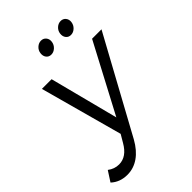

<svg xmlns="http://www.w3.org/2000/svg" viewBox="-327 -842 1148 1148"><g transform="rotate(-45 247.0 -268.5)"><path d="M-58.1 159.2 -16.1 94.2Q16.1 119.1 55.2 119.1Q119.6 119.1 162.1 44.9L190.9 -3.9L47.9 -526.9H129.9L242.2 -91.8L472.2 -526.9H551.8L223.1 75.2Q189.5 135.7 144.5 167Q99.6 198.2 46.9 198.2Q-16.1 198.2 -58.1 159.2ZM192.9 -684.1Q195.8 -705.6 211.9 -720.2Q228 -734.9 248 -734.9Q268.1 -734.9 280 -720.2Q292 -705.6 289.1 -684.1Q286.1 -662.1 269.8 -647Q253.4 -631.8 232.9 -631.8Q212.9 -631.8 201.4 -646.7Q189.9 -661.6 192.9 -684.1ZM358.9 -684.1Q361.8 -705.6 377.9 -720.2Q394 -734.9 414.1 -734.9Q434.1 -734.9 446 -720.2Q458 -705.6 455.1 -684.1Q452.1 -662.1 435.8 -647Q419.4 -631.8 398.9 -631.8Q378.9 -631.8 367.4 -646.7Q356 -661.6 358.9 -684.1Z"/></g></svg>

Font: Trueno Light
Style: Italic
Weight: 300
Designer: Julieta Ulanovsky
Foundry: Julieta Ulanovsky
Version: Version 3.001b | FøM Fix